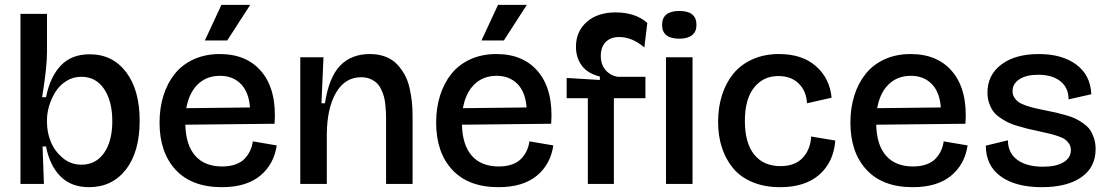

<svg xmlns="http://www.w3.org/2000/svg" viewBox="-20 -755 4550 788"><path d="M345.2 13.2Q272.9 13.2 228.8 -30.5Q184.6 -74.2 168.9 -153.8H154.8L160.2 0H64V-698.2H172.9V-542Q172.9 -477.1 152.8 -356H168.9Q185.1 -438.5 229 -485.4Q272.9 -532.2 348.1 -532.2Q442.4 -532.2 497.8 -458.7Q553.2 -385.3 553.2 -259.8Q553.2 -131.8 496.8 -59.3Q440.4 13.2 345.2 13.2ZM314 -79.1Q373.5 -79.1 407.2 -127.4Q440.9 -175.8 440.9 -257.8Q440.9 -339.8 407.2 -389.9Q373.5 -439.9 314 -439.9Q279.8 -439.9 251.7 -422.1Q223.6 -404.3 207 -377Q190.4 -349.6 181.6 -320.1Q172.9 -290.5 172.9 -264.2V-252Q172.9 -211.9 188.5 -173.3Q204.1 -134.8 237.3 -106.9Q270.5 -79.1 314 -79.1Z M912.6 -588.9H820.8L888.7 -734.9H1006.8ZM890.6 13.2Q767.1 13.2 700.9 -58.1Q634.8 -129.4 634.8 -252Q634.8 -312 650.9 -363Q667 -414.1 697.5 -452.1Q728 -490.2 775.4 -511.7Q822.8 -533.2 881.8 -533.2Q995.1 -533.2 1055.7 -458Q1116.2 -382.8 1106.9 -247.1L740.7 -243.2Q742.7 -159.2 781.5 -115.5Q820.3 -71.8 891.6 -71.8Q922.9 -71.8 946.5 -80.3Q970.2 -88.9 984.4 -104Q998.5 -119.1 1006.6 -136.5Q1014.6 -153.8 1017.6 -174.8L1115.7 -158.2Q1104 -79.6 1047.1 -33.2Q990.2 13.2 890.6 13.2ZM882.8 -443.8Q827.6 -443.8 791.7 -408.9Q755.9 -374 744.6 -311L1005.9 -314Q1001.5 -376.5 968.8 -410.2Q936 -443.8 882.8 -443.8Z M1212.4 0V-297.9V-520H1307.6L1299.3 -331.1H1313.5Q1330.1 -438 1376 -485.6Q1421.9 -533.2 1497.6 -533.2Q1533.2 -533.2 1561.5 -522.5Q1589.8 -511.7 1608.6 -492.2Q1627.4 -472.7 1640.6 -448.7Q1653.8 -424.8 1660.6 -395Q1667.5 -365.2 1670.4 -337.4Q1673.3 -309.6 1673.3 -278.8V0H1564.5V-265.1Q1564.5 -281.7 1564 -293.9Q1563.5 -306.2 1561.5 -325.4Q1559.6 -344.7 1555.7 -358.6Q1551.8 -372.6 1544.2 -388.4Q1536.6 -404.3 1526.1 -414.3Q1515.6 -424.3 1499.3 -431.2Q1482.9 -438 1462.4 -438Q1396.5 -438 1359.6 -375.5Q1322.8 -313 1321.3 -207V0Z M2047.9 -588.9H1956.1L2023.9 -734.9H2142.1ZM2025.9 13.2Q1902.3 13.2 1836.2 -58.1Q1770 -129.4 1770 -252Q1770 -312 1786.1 -363Q1802.2 -414.1 1832.8 -452.1Q1863.3 -490.2 1910.6 -511.7Q1958 -533.2 2017.1 -533.2Q2130.4 -533.2 2190.9 -458Q2251.5 -382.8 2242.2 -247.1L1876 -243.2Q1877.9 -159.2 1916.7 -115.5Q1955.6 -71.8 2026.9 -71.8Q2058.1 -71.8 2081.8 -80.3Q2105.5 -88.9 2119.6 -104Q2133.8 -119.1 2141.8 -136.5Q2149.9 -153.8 2152.8 -174.8L2251 -158.2Q2239.3 -79.6 2182.4 -33.2Q2125.5 13.2 2025.9 13.2ZM2018.1 -443.8Q1962.9 -443.8 1927 -408.9Q1891.1 -374 1879.9 -311L2141.1 -314Q2136.7 -376.5 2104 -410.2Q2071.3 -443.8 2018.1 -443.8Z M2392.6 0V-352.1H2305.7V-435.1L2441.9 -426.8V-440.9Q2392.1 -453.1 2367.9 -485.6Q2343.8 -518.1 2343.8 -563Q2343.8 -626 2388.2 -665Q2432.6 -704.1 2506.8 -704.1Q2587.4 -704.1 2636.7 -661.1L2624.5 -560.1Q2575.2 -603 2520.5 -603Q2486.3 -603 2466.1 -582.8Q2445.8 -562.5 2445.8 -524.9Q2445.8 -489.7 2465.8 -467Q2485.8 -444.3 2515.6 -439.9H2628.9V-352.1H2499.5V0Z M2768.6 -596.2Q2697.3 -596.2 2697.3 -652.8Q2697.3 -710 2768.6 -710Q2838.4 -710 2838.4 -652.8Q2838.4 -625 2820.3 -610.6Q2802.2 -596.2 2768.6 -596.2ZM2713.4 0V-520H2822.3V0Z M3182.1 13.2Q3117.7 13.2 3068.1 -7.6Q3018.6 -28.3 2988.3 -65.2Q2958 -102.1 2942.6 -149.9Q2927.2 -197.8 2927.2 -254.9Q2927.2 -314 2943.1 -364.3Q2959 -414.6 2989.7 -452.4Q3020.5 -490.2 3068.6 -511.7Q3116.7 -533.2 3177.2 -533.2Q3272 -533.2 3328.6 -483.6Q3385.3 -434.1 3393.1 -354L3292 -331.1Q3289.6 -380.9 3258.3 -411.9Q3227.1 -442.9 3174.3 -442.9Q3112.3 -442.9 3074.7 -395.5Q3037.1 -348.1 3037.1 -258.8Q3037.1 -168 3075.4 -120.6Q3113.8 -73.2 3183.1 -73.2Q3242.7 -73.2 3274.4 -107.2Q3306.2 -141.1 3309.1 -194.8L3408.2 -178.2Q3401.4 -89.8 3342.8 -38.3Q3284.2 13.2 3182.1 13.2Z M3726.1 13.2Q3602.5 13.2 3536.4 -58.1Q3470.2 -129.4 3470.2 -252Q3470.2 -312 3486.3 -363Q3502.4 -414.1 3533 -452.1Q3563.5 -490.2 3610.8 -511.7Q3658.2 -533.2 3717.3 -533.2Q3830.6 -533.2 3891.1 -458Q3951.7 -382.8 3942.4 -247.1L3576.2 -243.2Q3578.1 -159.2 3616.9 -115.5Q3655.8 -71.8 3727.1 -71.8Q3758.3 -71.8 3782 -80.3Q3805.7 -88.9 3819.8 -104Q3834 -119.1 3842 -136.5Q3850.1 -153.8 3853 -174.8L3951.2 -158.2Q3939.5 -79.6 3882.6 -33.2Q3825.7 13.2 3726.1 13.2ZM3718.3 -443.8Q3663.1 -443.8 3627.2 -408.9Q3591.3 -374 3580.1 -311L3841.3 -314Q3836.9 -376.5 3804.2 -410.2Q3771.5 -443.8 3718.3 -443.8Z M4255.9 13.2Q4148.9 13.2 4087.6 -30.8Q4026.4 -74.7 4025.9 -157.2L4116.7 -179.2Q4116.7 -127.4 4155 -99.1Q4193.4 -70.8 4260.7 -70.8Q4314 -70.8 4344.5 -88.9Q4375 -106.9 4375 -139.2Q4375 -153.3 4368.4 -164.1Q4361.8 -174.8 4352.1 -182.1Q4342.3 -189.5 4323 -196Q4303.7 -202.6 4287.4 -206.5Q4271 -210.4 4241.7 -216.8Q4214.4 -222.7 4197 -226.8Q4179.7 -231 4155.3 -238.3Q4130.9 -245.6 4115.5 -253.4Q4100.1 -261.2 4082.8 -273.2Q4065.4 -285.2 4055.7 -299.1Q4045.9 -313 4039.3 -332.5Q4032.7 -352.1 4032.7 -375Q4032.7 -447.3 4089.6 -490.2Q4146.5 -533.2 4243.7 -533.2Q4338.9 -533.2 4397.2 -490Q4455.6 -446.8 4459 -368.2L4365.7 -347.2Q4365.2 -396 4331.5 -422.1Q4297.9 -448.2 4240.7 -448.2Q4192.4 -448.2 4164.1 -429.9Q4135.7 -411.6 4135.7 -380.9Q4135.7 -366.2 4142.8 -355Q4149.9 -343.8 4159.9 -336.4Q4169.9 -329.1 4189.7 -322.3Q4209.5 -315.4 4225.8 -311.5Q4242.2 -307.6 4271 -301.8Q4298.8 -296.4 4314.7 -292.7Q4330.6 -289.1 4355.5 -282Q4380.4 -274.9 4395 -267.6Q4409.7 -260.3 4427 -248Q4444.3 -235.8 4453.9 -221.7Q4463.4 -207.5 4470 -187.5Q4476.6 -167.5 4476.6 -143.1Q4476.6 -68.4 4418 -27.6Q4359.4 13.2 4255.9 13.2Z"/></svg>

Font: Bricolage Grotesque Medium
Style: Regular
Weight: 500
Designer: Mathieu Triay
Foundry: Atelier Triay
Version: Version 1.000;gftools[0.9.30]